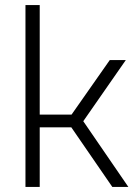

<svg xmlns="http://www.w3.org/2000/svg" viewBox="-20 -734 549 754"><path d="M80 -714H136V-284H261L411 -498H474L307 -258L484 0H421L260 -234H136V0H80Z"/></svg>

Font: Chakra Petch Light
Style: Regular
Weight: 300
Designer: Katatrad Aksorn Co.,Ltd.
Foundry: Cadson Demak Co.,Ltd.
Version: Version 1.000; ttfautohint (v1.6)